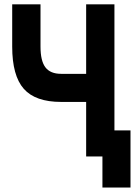

<svg xmlns="http://www.w3.org/2000/svg" viewBox="-20 -713 626 875"><path d="M446.8 141.6V0H372.6V-248.5H258.8Q141.1 -248.5 88.4 -308.3Q35.6 -368.2 35.6 -500.5V-693.4H164.6V-500.5Q164.6 -435.5 187 -406Q209.5 -376.5 258.8 -376.5H372.6V-693.4H501.5V-118.7H574.7V141.6Z"/></svg>

Font: Cascadia Mono
Style: Bold
Weight: 700
Monospace: yes
Designer: Aaron Bell
Foundry: Saja Typeworks
Version: Version 2404.023; ttfautohint (v1.8.4)